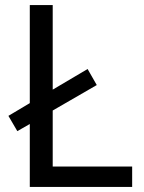

<svg xmlns="http://www.w3.org/2000/svg" viewBox="-20 -734 564 754"><path d="M97 0H499V-80H187V-300L360 -400L324 -463L187 -382V-714H97V-329L13 -279L48 -219L97 -247Z"/></svg>

Font: Noto Sans Osage
Style: Regular
Weight: 400
Designer: Monotype Design Team
Foundry: Monotype Imaging Inc.
Version: Version 2.002